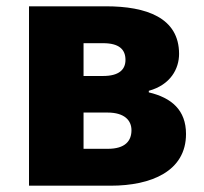

<svg xmlns="http://www.w3.org/2000/svg" viewBox="-20 -589 647 609"><path d="M72 0H331C460 0 570 -46 570 -164C570 -240 524 -279 452 -296V-301C521 -320 548 -371 548 -418C548 -533 444 -569 316 -569H72ZM245 -348V-452H307C358 -452 378 -432 378 -399C378 -368 357 -348 307 -348ZM245 -117V-232H321C375 -232 397 -207 397 -176C397 -142 377 -117 322 -117Z"/></svg>

Font: Noto Sans CJK Black
Style: Bold
Weight: 900
Designer: Ryoko NISHIZUKA (kana & ideographs); Paul D. Hunt (Latin, Greek & Cyrillic); Wenlong ZHANG (bopomofo); Sandoll Communica
Foundry: Adobe Systems Incorporated
Version: Version 1.000;PS 1;hotconv 1.0.78;makeotf.lib2.5.61930